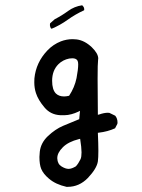

<svg xmlns="http://www.w3.org/2000/svg" viewBox="-20 -582 540 730"><path d="M390.1 -153.3Q376 -153.3 357.9 -147L352.1 -145.5Q351.1 -223.1 351.1 -282.2Q351.1 -341.3 353 -355.5Q353.5 -357.4 353.5 -359.4Q353.5 -378.4 329.1 -402.3Q301.8 -428.2 271.5 -432.1Q263.7 -433.1 256.3 -433.1Q233.4 -433.1 211.4 -424.8Q182.1 -413.1 160.6 -390.6Q116.7 -344.7 110.8 -283.7Q110.4 -276.4 110.4 -269Q110.4 -247.1 116.7 -228Q125 -202.1 148.9 -173.8Q171.9 -146 209 -144Q213.4 -144 217 -144Q220.7 -144 226.1 -144Q231.4 -144 238.3 -145Q245.1 -146 252 -147.9Q265.1 -151.4 277.3 -157.2L284.2 -160.6L281.2 -128.9Q249.5 -116.2 219.7 -103.5Q189.9 -90.8 162.1 -64.5Q135.3 -39.1 131.3 -5.4Q129.9 7.3 129.9 14.6Q129.9 43.5 136.7 60.1Q144.5 79.1 166 97.2Q191.4 119.1 232.9 128.4Q235.4 128.4 237.3 128.4Q281.2 128.4 314 94.7Q348.1 58.6 352.1 31.7Q354 18.1 354 -8.3Q354 -34.7 352.1 -77.1L356 -77.6Q389.6 -81.5 417.5 -94.2L426.3 -111.3Q426.8 -113.8 426.8 -116.2Q426.8 -131.8 418 -142.1L396 -152.8Q393.1 -153.3 390.1 -153.3ZM197.8 20.5Q197.8 20 197.8 19Q197.8 -1 218.8 -22Q239.7 -43 280.3 -53.2L284.7 -54.2Q290 -20.5 290 -2.7Q290 15.1 286.1 23.4Q278.3 39.6 268.6 50.3Q252.4 60.1 240.7 60.1Q229 60.1 213.9 50.8Q198.7 41.5 197.8 20.5ZM223.6 -215.3Q204.1 -215.3 192.4 -226.6Q178.2 -241.2 178.2 -274.9Q178.2 -314 202.1 -337.9Q218.8 -354.5 243.2 -359.4Q249.5 -360.4 254.9 -360.4Q270 -360.4 274.9 -351.1Q277.3 -346.2 277.3 -337.4Q277.3 -318.4 271 -285.2Q263.7 -249.5 242.7 -217.8Q231.4 -215.3 223.6 -215.3ZM299.8 -543Q300.3 -544.9 300.3 -546.6Q300.3 -548.3 299.8 -550.3Q298.8 -556.2 292.5 -562Q262.7 -557.6 239 -540.3Q215.3 -522.9 188 -508.8L170.4 -493.2Q169.9 -490.7 169.9 -489Q169.9 -487.3 169.9 -484.9Q170.4 -480 173.3 -474.6L176.3 -472.7Q208 -485.8 237.3 -506.8Q266.6 -527.8 299.8 -543Z"/></svg>

Font: Bakudai
Style: Light
Weight: 300
Version: Version 1.48